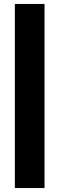

<svg xmlns="http://www.w3.org/2000/svg" viewBox="-20 -730 300 970"><path d="M55 220V-710H205V220Z"/></svg>

Font: Cairo ExtraBold
Style: Regular
Weight: 800
Designer: Mohamed Gaber, Accademia di Belle Arti di Urbino
Foundry: Kief Type Foundry, Accademia di Belle Arti di Urbino
Version: Version 3.117